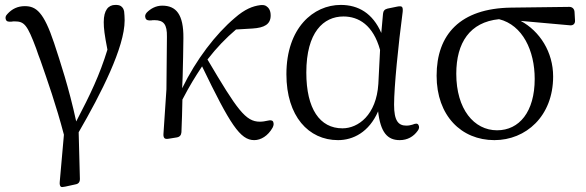

<svg xmlns="http://www.w3.org/2000/svg" viewBox="-20 -552 2382 781"><path d="M4 -472C7 -464 15 -463 27 -464C31 -465 36 -465 40 -465C79 -465 91 -451 127 -355C133 -338 138 -322 145 -305C173 -224 208 -126 240 -4L223 188C222 198 224 204 227 207C230 210 236 209 246 207L287 198C299 196 305 189 305 176L300 -14C392 -173 487 -360 487 -469C487 -483 486 -494 485 -505C483 -515 480 -521 472 -527C466 -531 459 -532 449 -532C421 -532 402 -511 402 -462C402 -437 405 -411 417 -350C385 -246 348 -169 290 -58C260 -196 225 -301 200 -377C158 -503 127 -527 81 -527C52 -527 29 -516 10 -495C2 -487 1 -480 4 -472Z M649 10C652 13 658 14 668 12L699 7C711 5 717 -2 718 -14C720 -58 721 -101 722 -147C753 -206 771 -235 802 -282C916 -46 957 18 1014 18C1041 18 1070 1 1089 -33C1094 -43 1094 -50 1091 -57C1088 -63 1080 -64 1068 -61C1059 -59 1048 -57 1037 -57C979 -57 945 -105 824 -310C861 -358 899 -397 940 -432L1007 -436C1055 -439 1081 -453 1081 -489C1081 -510 1073 -521 1062 -528C1054 -532 1047 -532 1038 -531C1008 -527 976 -515 935 -479C857 -413 778 -310 721 -193C722 -209 722 -225 723 -242C724 -295 726 -348 726 -397C727 -494 696 -529 640 -529C614 -529 593 -517 577 -501C570 -493 569 -486 572 -478C575 -470 583 -468 595 -469C599 -470 603 -470 608 -470C646 -470 660 -453 659 -402L657 -189L645 -9C644 1 646 7 649 10Z M1355 18C1416 18 1481 -14 1518 -99C1528 -13 1556 18 1606 18C1637 18 1662 4 1679 -20C1686 -29 1686 -37 1682 -44C1678 -51 1670 -50 1658 -45C1651 -43 1643 -41 1633 -41C1600 -41 1583 -61 1583 -126C1583 -198 1600 -368 1618 -504C1619 -515 1618 -521 1615 -524C1612 -527 1605 -527 1595 -525L1556 -517C1544 -514 1539 -507 1538 -496L1531 -418C1496 -498 1438 -532 1366 -532C1255 -532 1145 -439 1145 -250C1145 -79 1235 18 1355 18ZM1226 -257C1226 -421 1296 -485 1377 -485C1439 -485 1498 -450 1526 -349L1519 -211C1511 -84 1437 -30 1373 -30C1281 -30 1226 -109 1226 -257Z M1991 18C2119 18 2230 -79 2230 -241C2230 -340 2176 -425 2098 -467L2299 -449C2312 -448 2320 -456 2319 -469L2317 -504C2316 -516 2308 -524 2296 -524L2059 -521C1852 -518 1756 -412 1756 -244C1756 -81 1857 18 1991 18ZM1836 -252C1836 -378 1891 -462 2010 -474C2106 -450 2155 -346 2155 -231C2155 -97 2092 -22 2002 -22C1908 -22 1836 -108 1836 -252Z"/></svg>

Font: 寒蝉锦书宋
Style: Regular
Weight: 400
Designer: 寒蝉锦书宋{Warren} 思源宋体{Ryoko NISHIZUKA 西塚涼子 (kana & ideographs); Frank Grießhammer (Latin, Greek & Cyrillic); Wenlong ZHANG 
Foundry: Adobe & ChillType
Version: Version 2.000;Glyphs 3.1.1 (3135)